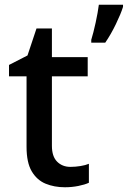

<svg xmlns="http://www.w3.org/2000/svg" viewBox="-20 -780 539 810"><path d="M277 -76Q298 -76 319.5 -79.5Q341 -83 355 -89V-9Q338 -1 310.5 4.5Q283 10 254 10Q209 10 172.5 -5Q136 -20 114 -57Q92 -94 92 -161V-458H18V-506L96 -546L134 -660H199V-539H350V-458H199V-165Q199 -120 221 -98Q243 -76 277 -76ZM499 -751Q490 -722 469 -678.5Q448 -635 424 -600H365V-612Q374 -641 383.5 -684.5Q393 -728 397 -760H499Z"/></svg>

Font: Noto Sans Myanmar UI Medium
Style: Regular
Weight: 500
Designer: Monotype Design Team
Foundry: Monotype Imaging Inc.
Version: Version 2.103; ttfautohint (v1.8.4.7-5d5b)